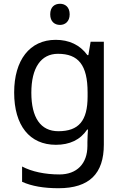

<svg xmlns="http://www.w3.org/2000/svg" viewBox="-20 -823 655 1017"><path d="M298 -803C269 -803 246 -786 246 -747C246 -709 269 -691 298 -691C325 -691 349 -709 349 -747C349 -786 325 -803 298 -803ZM275 -612C137 -612 55 -504 55 -333C55 -158 137 -56 276 -56C349 -56 405 -82 442 -137H446C445 -125 443 -87 443 -71V-50C443 44 387 101 295 101C218 101 148 86 97 59V140C148 163 212 174 290 174C454 174 530 96 530 -57V-602H460L448 -531H443C403 -586 345 -612 275 -612ZM287 -538C395 -538 444 -479 444 -333V-312C444 -183 397 -128 289 -128C195 -128 146 -200 146 -332C146 -464 197 -538 287 -538Z"/></svg>

Font: Noto Sans Malayalam UI
Style: Regular
Weight: 400
Designer: Jelle Bosma - Monotype Design Team
Foundry: Monotype Imaging Inc.
Version: Version 2.104